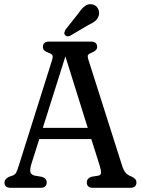

<svg xmlns="http://www.w3.org/2000/svg" viewBox="-20 -899 674 919"><path d="M203.5 -26Q203.5 0 173.5 0H31Q1.5 0 1.5 -26Q1.5 -41.5 22.5 -52.5L40 -58.5Q52 -63 57.2 -72.5Q62.5 -82 70 -106.5L228.5 -609Q234.5 -627.5 231 -634.2Q227.5 -641 213.5 -646Q199.5 -651 192.5 -657.2Q185.5 -663.5 185.5 -674Q185.5 -700 215 -700H415Q445 -700 445 -674Q445 -656.5 417 -646Q404.5 -641.5 401.2 -635.2Q398 -629 403.5 -612L563.5 -109Q571.5 -83 581.5 -72Q591.5 -61 608 -54.5Q633 -44.5 633 -26Q633 0 603 0H425Q395.5 0 395.5 -26Q395.5 -45 418 -53L452 -58.5Q461.5 -60.5 463.2 -70.2Q465 -80 458 -103.5L417 -233.5H168L130.5 -115Q122 -87 125.5 -75Q129 -63 145.5 -58.5L181 -52.5Q203.5 -45 203.5 -26ZM185 -287H400L293 -629ZM356 -836Q371.5 -859.5 387.8 -871Q404 -882.5 424 -877.5Q441.5 -873 449.2 -857.5Q457 -842 453 -825.5Q448 -808.5 436 -798.8Q424 -789 402.5 -779L316 -728Q300 -720.5 291 -731.5Q286.5 -737.5 288.5 -744.5Q290.5 -751.5 294.5 -758.5Z"/></svg>

Font: Fraunces 144pt SuperSoft
Style: Regular
Weight: 400
Version: Version 1.000;[b76b70a41]